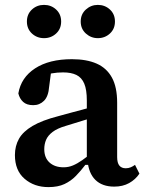

<svg xmlns="http://www.w3.org/2000/svg" viewBox="-20 -750 594 785"><path d="M178 15Q120 15 80.5 -19Q41 -53 41 -116Q41 -153 57.5 -182.5Q74 -212 113 -235Q152 -258 218 -275Q246 -283 273 -290Q300 -297 327 -304.5Q354 -312 381 -318V-276Q348 -266 314.5 -255.5Q281 -245 248 -235Q214 -225 195 -210.5Q176 -196 168.5 -178.5Q161 -161 161 -140Q161 -105 182.5 -85.5Q204 -66 240 -66Q260 -66 278 -73.5Q296 -81 316 -95Q336 -109 363 -131L369 -76H329Q310 -51 290 -30.5Q270 -10 243.5 2.5Q217 15 178 15ZM447 13Q398 13 370 -14.5Q342 -42 338 -94L335 -96V-339Q335 -383 324.5 -408Q314 -433 292.5 -443.5Q271 -454 238 -454Q214 -454 191.5 -450Q169 -446 145 -437L192 -480L181 -396Q178 -356 160 -338Q142 -320 116 -320Q89 -320 74.5 -333.5Q60 -347 55 -368Q66 -433 123.5 -470.5Q181 -508 274 -508Q334 -508 375 -490Q416 -472 437.5 -433Q459 -394 459 -330V-108Q459 -84 468 -73Q477 -62 494 -62Q505 -62 514.5 -66Q524 -70 532 -76L550 -40Q534 -16 508 -1.5Q482 13 447 13ZM160 -594Q131 -594 110.5 -613Q90 -632 90 -662Q90 -692 110.5 -711Q131 -730 160 -730Q189 -730 209.5 -711Q230 -692 230 -662Q230 -632 209.5 -613Q189 -594 160 -594ZM380 -594Q352 -594 331 -613Q310 -632 310 -662Q310 -692 331 -711Q352 -730 380 -730Q409 -730 429.5 -711Q450 -692 450 -662Q450 -632 429.5 -613Q409 -594 380 -594Z"/></svg>

Font: Source Serif 4 SemiBold
Style: Regular
Weight: 600
Designer: Frank Grießhammer
Foundry: Adobe Systems Incorporated
Version: Version 4.004;hotconv 1.0.116;makeotfexe 2.5.65601